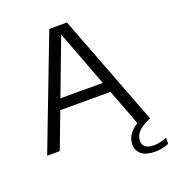

<svg xmlns="http://www.w3.org/2000/svg" viewBox="-165 -866 1084 1200"><g transform="rotate(-20 377.0 -266.0)"><path d="M17 0 300.5 -740H418L701 0H616L525.5 -239.5H191.5L101 0ZM217.5 -308.5H499.5L358.5 -682ZM662 207.5Q602.5 207.5 571.8 183.2Q541 159 541 116Q541 74.5 570.8 39Q600.5 3.5 677.5 -28L701 0Q638 28.5 615.8 54.8Q593.5 81 593.5 110.5Q593.5 167.5 669.5 167.5Q704 167.5 753.5 149V189Q708.5 207.5 662 207.5Z"/></g></svg>

Font: Encode Sans SmExp
Style: Regular
Weight: 400
Width: 6
Designer: Multiple Designers
Foundry: Impallari Type
Version: Version 3.002; ttfautohint (v1.8.3) -l 8 -r 50 -G 200 -x 14 